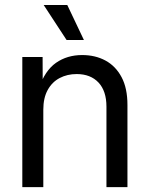

<svg xmlns="http://www.w3.org/2000/svg" viewBox="-20 -770 616 790"><path d="M158.2 -318.8V0H71.8V-535.6H155.3L155.8 -405.8H139.6Q164.6 -479.5 210.4 -511.5Q256.3 -543.5 317.9 -543.5Q372.1 -543.5 414.1 -520.8Q456.1 -498 480.2 -452.6Q504.4 -407.2 504.4 -337.9V0H418V-331.1Q418 -395.5 385.3 -430.4Q352.5 -465.3 295.4 -465.3Q256.8 -465.3 225.6 -449Q194.3 -432.6 176.3 -399.9Q158.2 -367.2 158.2 -318.8ZM253.9 -605.5 159.7 -749.5H256.8L325.2 -605.5Z"/></svg>

Font: Inter 20pt
Style: Regular
Weight: 400
Version: Version 4.001;git-66647c0bb